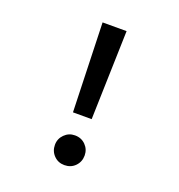

<svg xmlns="http://www.w3.org/2000/svg" viewBox="-128 -797 856 917"><g transform="rotate(20 300.0 -338.5)"><path d="M347 -238H252L238 -690H360ZM375 -63Q375 -31 353.5 -9Q332 13 299 13Q267 13 245.5 -9Q224 -31 224 -63Q224 -94 246 -116Q268 -138 299 -138Q332 -138 353.5 -116Q375 -94 375 -63Z"/></g></svg>

Font: Fira Mono Medium
Style: Regular
Weight: 500
Designer: Carrois Corporate & Edenspiekermann AG
Foundry: Carrois Corporate GbR & Edenspiekermann AG
Version: Version 3.206